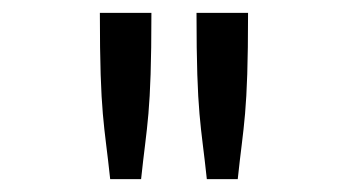

<svg xmlns="http://www.w3.org/2000/svg" viewBox="-20 -685 540 298"><path d="M135 -665C135 -505 142 -493 151 -407H199C208 -493 215 -506 215 -665ZM285 -665C285 -505 292 -493 301 -407H349C358 -493 365 -506 365 -665Z"/></svg>

Font: Inconsolata Thin
Style: Regular
Weight: 100
Monospace: yes
Designer: Raph Levien, Cyreal, Brenton Simpson
Foundry: Raph Levien, Cyreal, Google
Version: Version 3.100